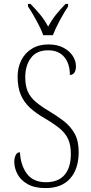

<svg xmlns="http://www.w3.org/2000/svg" viewBox="-20 -951 466 981"><path d="M213 10Q157 10 121.5 -10Q86 -30 69.5 -61Q53 -92 53 -125Q53 -143 60 -158Q67 -173 82 -173Q85 -108 117 -64Q149 -20 215 -20Q278 -20 310 -57.5Q342 -95 342 -164Q342 -210 328 -240.5Q314 -271 284 -295.5Q254 -320 206 -348Q163 -373 133 -400.5Q103 -428 86.5 -466Q70 -504 70 -560Q70 -606 89 -643.5Q108 -681 143.5 -702.5Q179 -724 227 -724Q272 -724 303.5 -707.5Q335 -691 351.5 -665.5Q368 -640 368 -613Q368 -590 359.5 -579Q351 -568 337 -568Q337 -625 308.5 -659.5Q280 -694 226 -694Q167 -694 138 -655Q109 -616 109 -557Q109 -513 122 -483.5Q135 -454 162 -431Q189 -408 231 -383Q273 -358 307 -331.5Q341 -305 361.5 -268Q382 -231 382 -175Q382 -88 338.5 -39Q295 10 213 10ZM201 -771Q193 -794 179.5 -820.5Q166 -847 151 -873Q136 -899 123 -918V-931H136Q165 -901 186 -875.5Q207 -850 226 -815Q245 -850 265.5 -875.5Q286 -901 315 -931H328V-918Q309 -890 286 -847.5Q263 -805 250 -771Z"/></svg>

Font: Noto Serif Tamil Condensed ExtraLight
Style: Regular
Weight: 200
Width: 3
Designer: Indian Type Foundry, Tom Grace, and the Monotype Design Team
Foundry: Monotype Imaging Inc.
Version: Version 2.004; ttfautohint (v1.8.4.7-5d5b)